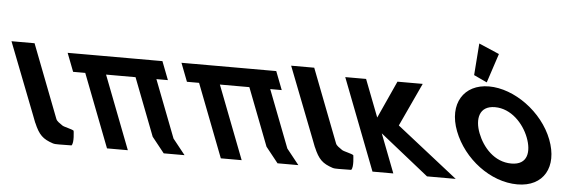

<svg xmlns="http://www.w3.org/2000/svg" viewBox="-293 -1257 4478 1467"><g transform="rotate(5 1946.0 -523.0)"><path d="M-233.6 -753H-56.6L159.9 -191C167 -173 187.3 -161.8 210.5 -145C223.3 -135.7 286.6 -124 299 -113C299 -113 313.1 -21.3 292.6 0C208.5 0 171.2 4.3 149.3 -3C71.8 -28.9 40.3 -57.6 2 -148L1.5 -148L-5.7 -166.5C-9.7 -176.7 -13.8 -187.5 -18.2 -199L-18.5 -200Z M508.5 -561.9H734.6L904.8 -120L999.7 -0.9H1159.5L1064.6 -120L894.7 -561H982.9L928.6 -702H840.4L840.4 -702.1H680.6H454.5H294.7L294.7 -702H201.6L255.9 -561H349L564.8 -0.9H724.6Z M1381.5 -561.9H1607.6L1777.8 -120L1872.7 -0.9H2032.5L1937.6 -120L1767.7 -561H1855.9L1801.6 -702H1713.4L1713.4 -702.1H1553.6H1327.5H1167.7L1167.7 -702H1074.6L1128.9 -561H1222L1437.8 -0.9H1597.6Z M1911.4 -753H2088.4L2304.9 -191C2312 -173 2332.3 -161.8 2355.5 -145C2368.3 -135.7 2431.6 -124 2444 -113C2444 -113 2458.1 -21.3 2437.6 0C2353.5 0 2316.2 4.3 2294.3 -3C2216.8 -28.9 2185.3 -57.6 2147 -148L2146.5 -148L2139.3 -166.5C2135.3 -176.7 2131.2 -187.5 2126.8 -199L2126.5 -200Z M3239.3 -0.9 2770.8 -369.8 2925 -702.1H2731.2L2601 -415.7L2490.6 -702.1H2330.8L2601 -0.9H2760.8L2646.2 -298.4L3019.2 -0.9Z M3310.4 -803.2 3411.3 -756.1 3485 -980 3328.7 -1047.2ZM3218.1 -363.9C3297 -159.1 3504.5 -0.1 3711.9 -0.1C3913.3 -0.1 4003.4 -159.1 3924.5 -363.9C3845.6 -568.8 3626.5 -726.9 3431.9 -726.9C3238.9 -726.9 3139.2 -568.8 3218.1 -363.9ZM3390.7 -363.9C3350.4 -468.5 3367.9 -573 3491.2 -573C3615.3 -573 3711.6 -468.5 3751.9 -363.9C3792.2 -259.4 3779.8 -154.8 3652.3 -154.8C3521.4 -154.8 3431 -259.4 3390.7 -363.9Z"/></g></svg>

Font: Hussar
Style: BdOpOblFour
Weight: 700
Foundry: Cannot Into Space Fonts
Version: Version 2.00